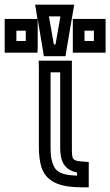

<svg xmlns="http://www.w3.org/2000/svg" viewBox="-149 -768 471 820"><path d="M158 -136V-484V-509H133H42H16L17 -484V-141C17 -107 21 -76 28 -53C53 19 124 32 205 32H230V7V-53V-76L206 -78C160 -81 158 -85 158 -136ZM108 -136C108 -75 129 -42 180 -31V-18C120 -20 89 -30 76 -70C69 -88 67 -110 67 -141V-459H108V-136ZM-39 -593H-79V-637H-39V-593ZM134 -549 163 -719 168 -748H139H31H1L6 -719L11 -687H-14H-104H-129V-662V-568V-543H-104H-14H11L12 -568V-662V-686L35 -549L38 -528H60H110H131L134 -549ZM88 -578H81L60 -698H109L88 -578ZM302 -568V-662V-687H277H187H162V-662V-568V-543H187H277H302V-568ZM252 -593H212V-637H252V-593Z"/></svg>

Font: Gamestation DisplayOutline
Style: Regular
Weight: 400
Designer: Jonas Hecksher
Foundry: Jonas Hecksher, Playtypeª, e-types AS
Version: Version 1.003